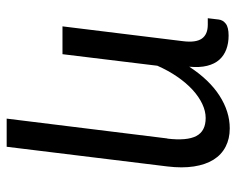

<svg xmlns="http://www.w3.org/2000/svg" viewBox="-88 -466 726 590"><g transform="rotate(90 275.0 -171.0)"><path d="M431 171.5H344.5L405.5 -322.5H406Q413 -382.5 398 -411.2Q383 -440 342.5 -440Q321.5 -440 299.2 -429.5Q277 -419 256 -399.8Q235 -380.5 216 -353Q197 -325.5 182 -291.5L146.5 0H61L106.5 -370Q111.5 -409.5 98.8 -428Q86 -446.5 56 -446.5H36L40 -480Q41.5 -493 52.8 -501.8Q64 -510.5 89.5 -510.5Q112.5 -510.5 131.5 -503.5Q150.5 -496.5 163.5 -482Q176.5 -467.5 182.2 -444.5Q188 -421.5 185 -389.5Q225 -451 274 -482.5Q323 -514 374.5 -514Q406.5 -514 431 -501.2Q455.5 -488.5 470.8 -464Q486 -439.5 491.5 -403.8Q497 -368 491.5 -322.5Z"/></g></svg>

Font: Lato
Style: Italic
Weight: 400
Italic angle: -7°
Designer: Lukasz Dziedzic
Foundry: tyPoland Lukasz Dziedzic
Version: Version 2.007; 2014-02-27